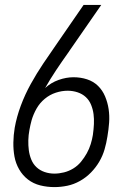

<svg xmlns="http://www.w3.org/2000/svg" viewBox="-20 -755 540 783"><path d="M202 8Q172 8 144 1Q116 -6 94 -23Q72 -40 58 -64.5Q44 -89 39 -116.5Q34 -144 34.5 -174Q35 -204 40 -234Q48 -279 65 -324.5Q82 -370 105.5 -412.5Q129 -455 156.5 -496Q184 -537 212 -577L321 -735H393L262 -546Q262 -545 261.5 -545Q261 -545 261 -544L259 -541H258V-540Q233 -505 209 -469Q185 -433 164 -396Q188 -418 219 -429Q250 -440 280 -440Q309 -440 335 -431.5Q361 -423 379.5 -405Q398 -387 408.5 -362Q419 -337 423 -310Q427 -283 425 -255Q423 -227 418 -198Q414 -172 406.5 -146Q399 -120 385 -96Q371 -72 351 -51.5Q331 -31 306 -17Q281 -3 254.5 2.5Q228 8 202 8ZM202 -47Q221 -47 241 -52Q261 -57 279 -68Q297 -79 310.5 -95.5Q324 -112 334 -130Q344 -148 350 -167.5Q356 -187 359 -206V-207Q362 -228 363 -249Q364 -270 361.5 -289.5Q359 -309 351.5 -327.5Q344 -346 330 -359Q316 -372 296.5 -378.5Q277 -385 256 -385Q232 -385 207.5 -377Q183 -369 162.5 -352Q142 -335 129 -312Q116 -289 109 -265Q106 -255 104 -245Q102 -235 100 -225Q96 -204 95.5 -183Q95 -162 97.5 -142.5Q100 -123 107.5 -104.5Q115 -86 129 -73Q143 -60 162 -53.5Q181 -47 202 -47Z"/></svg>

Font: Iosevka Light Oblique
Style: Regular
Weight: 300
Italic angle: -9°
Monospace: yes
Designer: Belleve Invis
Foundry: Belleve Invis
Version: Version 32.5.0; ttfautohint (v1.8.4)